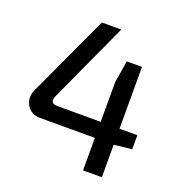

<svg xmlns="http://www.w3.org/2000/svg" viewBox="-125 -801 869 911"><g transform="rotate(20 309.5 -345.0)"><path d="M577 -174 487 -164V0H392V-164H115Q70 -164 48.5 -199.5Q27 -235 45 -277L236 -690H334L148 -284Q140 -264 147 -254.5Q154 -245 172 -245H392V-445L410 -557H487V-245H577Z"/></g></svg>

Font: Exo 2.0 Medium
Style: Regular
Weight: 500
Designer: Natanael Gama
Version: Version 1.001;PS 001.001;hotconv 1.0.70;makeotf.lib2.5.58329